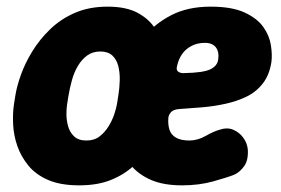

<svg xmlns="http://www.w3.org/2000/svg" viewBox="-20 -539 847 578"><path d="M218 19Q163 19 125.5 3Q88 -13 65.5 -40.5Q43 -68 32 -100Q21 -132 19.5 -165Q18 -198 22 -225L26 -250Q30 -277 42.5 -312.5Q55 -348 77 -384Q99 -420 131 -451Q163 -482 206 -500.5Q249 -519 304 -519Q360 -519 395 -500Q430 -481 449 -450Q468 -419 475 -382.5Q482 -346 481 -311.5Q480 -277 476 -250L472 -225Q468 -198 457.5 -165Q447 -132 429.5 -100Q412 -68 383.5 -41Q355 -14 314.5 2.5Q274 19 218 19ZM240 -116Q264 -116 280 -128.5Q296 -141 307 -159Q318 -177 324 -195Q330 -213 332 -225L336 -250Q340 -274 340.5 -297.5Q341 -321 336 -340.5Q331 -360 318 -372Q305 -384 282 -384Q259 -384 242.5 -372Q226 -360 214.5 -340.5Q203 -321 196.5 -297.5Q190 -274 186 -250L182 -225Q180 -213 180 -195Q180 -177 185 -159Q190 -141 203 -128.5Q216 -116 240 -116ZM528 19Q473 19 435.5 3Q398 -13 375 -40.5Q352 -68 341.5 -100Q331 -132 329.5 -165Q328 -198 332 -225L336 -250Q343 -292 361.5 -339Q380 -386 412.5 -426.5Q445 -467 495 -493Q545 -519 614 -519Q678 -519 716 -501.5Q754 -484 772.5 -458Q791 -432 795.5 -403Q800 -374 797 -352Q791 -313 771 -287.5Q751 -262 722 -248Q693 -234 658.5 -226.5Q624 -219 589.5 -216Q555 -213 523 -211Q504 -210 496.5 -203Q489 -196 487 -186Q485 -165 490 -149Q495 -133 510 -124.5Q525 -116 550 -116Q575 -116 599.5 -130Q624 -144 643 -149Q664 -156 682 -148.5Q700 -141 712 -125Q724 -109 726 -89Q728 -56 714.5 -38Q701 -20 685 -13Q665 -5 622 7Q579 19 528 19ZM535 -319Q592 -320 613.5 -330.5Q635 -341 637 -361Q639 -376 635 -387Q631 -398 621.5 -404Q612 -410 597 -410Q574 -410 556 -400.5Q538 -391 527 -374.5Q516 -358 512 -335Q511 -326 518.5 -322Q526 -318 535 -319Z"/></svg>

Font: Winky Sans
Style: Bold Italic
Weight: 700
Italic angle: -8.97852°
Designer: Simon Atzbach
Foundry: typofactur
Version: Version 1.205